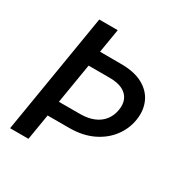

<svg xmlns="http://www.w3.org/2000/svg" viewBox="-166 -867 975 1007"><g transform="rotate(30 321.5 -364.0)"><path d="M149.9 -727.5H261.7L141.1 0H29.8ZM177.2 -583.5 365.2 -583Q446.8 -583 497.8 -554.7Q548.8 -526.4 570.1 -478.5Q591.3 -430.7 582.5 -372.6Q573.7 -313 536.9 -263.7Q500 -214.4 439.2 -185.3Q378.4 -156.2 296.4 -156.2H107.9L123 -248H311Q359.9 -248.5 394.5 -263.4Q429.2 -278.3 449.7 -305.4Q470.2 -332.5 476.1 -368.2Q482.4 -404.8 470.5 -432.1Q458.5 -459.5 428.5 -474.9Q398.4 -490.2 350.1 -490.2H162.1Z"/></g></svg>

Font: Inter 16pt Medium
Style: Italic
Weight: 500
Italic angle: -9.3988°
Version: Version 4.001;git-66647c0bb